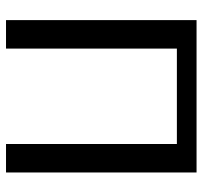

<svg xmlns="http://www.w3.org/2000/svg" viewBox="-38 -652 689 654"><g transform="rotate(90 307.0 -324.5)"><path d="M567 0H470V-582H145V0H48V-649H567Z"/></g></svg>

Font: Gamestation Display
Style: Regular
Weight: 400
Designer: Jonas Hecksher
Foundry: Jonas Hecksher, Playtypeª, e-types AS
Version: Version 1.003